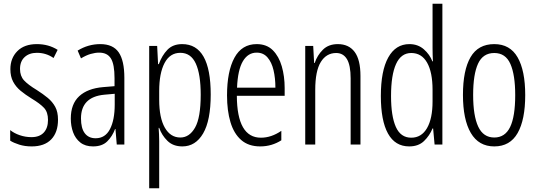

<svg xmlns="http://www.w3.org/2000/svg" viewBox="-20 -780 2898 1036"><path d="M293 -134Q293 -66 256.5 -28Q220 10 151 10Q114 10 84 0.5Q54 -9 35 -21V-78Q56 -61 86.5 -50.5Q117 -40 150 -40Q193 -40 216 -64.5Q239 -89 239 -133Q239 -175 217.5 -198Q196 -221 151 -248Q117 -269 91.5 -290Q66 -311 51 -339Q36 -367 36 -407Q36 -466 73.5 -504Q111 -542 179 -542Q242 -542 291 -511L269 -467Q229 -495 179 -495Q138 -495 113 -472Q88 -449 88 -408Q88 -370 109.5 -346.5Q131 -323 179 -294Q212 -273 237.5 -252Q263 -231 278 -203.5Q293 -176 293 -134Z M521 -542Q590 -542 620.5 -497.5Q651 -453 651 -360V0H610L603 -84H601Q586 -44 558.5 -17Q531 10 482 10Q440 10 413.5 -11Q387 -32 374.5 -66Q362 -100 362 -140Q362 -219 407.5 -261Q453 -303 537 -310L598 -315V-358Q598 -433 578.5 -464.5Q559 -496 515 -496Q494 -496 469.5 -489Q445 -482 417 -465L399 -507Q456 -542 521 -542ZM543 -269Q417 -257 417 -141Q417 -88 437.5 -61Q458 -34 496 -34Q548 -34 573.5 -83.5Q599 -133 599 -216V-274Z M963 -542Q1117 -542 1117 -270Q1117 -130 1076 -60Q1035 10 964 10Q914 10 883.5 -20Q853 -50 839 -90H836Q837 -75 838 -56.5Q839 -38 839 -19V236H785V-532H828L833 -434H837Q854 -481 883.5 -511.5Q913 -542 963 -542ZM953 -495Q897 -495 868 -440Q839 -385 839 -289V-242Q839 -144 869.5 -91Q900 -38 953 -38Q1002 -38 1032.5 -91.5Q1063 -145 1063 -269Q1063 -379 1036.5 -437Q1010 -495 953 -495Z M1365 -542Q1419 -542 1452 -509Q1485 -476 1500.5 -422Q1516 -368 1516 -305V-263H1258Q1259 -37 1388 -37Q1444 -37 1498 -74V-23Q1473 -7 1444.5 1.5Q1416 10 1384 10Q1321 10 1281.5 -24.5Q1242 -59 1223.5 -121Q1205 -183 1205 -265Q1205 -395 1245 -468.5Q1285 -542 1365 -542ZM1365 -496Q1318 -496 1290.5 -449.5Q1263 -403 1259 -307H1466Q1466 -358 1456 -401Q1446 -444 1423.5 -470Q1401 -496 1365 -496Z M1803 -542Q1862 -542 1893.5 -500Q1925 -458 1925 -370V0H1872V-357Q1872 -428 1852 -461Q1832 -494 1794 -494Q1741 -494 1711 -445.5Q1681 -397 1681 -295V0H1627V-532H1670L1675 -440H1678Q1692 -482 1722.5 -512Q1753 -542 1803 -542Z M2188 10Q2112 10 2073.5 -59.5Q2035 -129 2035 -262Q2035 -398 2075 -470Q2115 -542 2189 -542Q2235 -542 2267 -514Q2299 -486 2313 -449H2316Q2315 -469 2314.5 -486Q2314 -503 2314 -520V-760H2367V0H2325L2317 -87H2314Q2298 -48 2268 -19Q2238 10 2188 10ZM2199 -37Q2254 -37 2284 -88.5Q2314 -140 2314 -233V-295Q2314 -390 2284.5 -442Q2255 -494 2199 -494Q2144 -494 2117 -434.5Q2090 -375 2090 -262Q2090 -153 2116 -95Q2142 -37 2199 -37Z M2814 -267Q2814 -134 2773 -62Q2732 10 2647 10Q2563 10 2520.5 -62.5Q2478 -135 2478 -268Q2478 -401 2519 -471.5Q2560 -542 2647 -542Q2732 -542 2773 -470.5Q2814 -399 2814 -267ZM2533 -268Q2533 -155 2560.5 -96.5Q2588 -38 2647 -38Q2705 -38 2732.5 -94.5Q2760 -151 2760 -267Q2760 -376 2734 -435Q2708 -494 2647 -494Q2586 -494 2559.5 -436.5Q2533 -379 2533 -268Z"/></svg>

Font: Noto Sans Gurmukhi ExtraCondensed Light
Style: Regular
Weight: 300
Width: 2
Designer: Jelle Bosma - Monotype Design Team
Foundry: Monotype Imaging Inc.
Version: Version 2.004; ttfautohint (v1.8.4.7-5d5b)